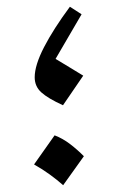

<svg xmlns="http://www.w3.org/2000/svg" viewBox="-20 -540 350 570"><path d="M187.5 -520 222.2 -497.6 145 -365.2Q170.9 -349.6 188.5 -338.9Q206.1 -328.1 227.1 -315.4L167 -227.5Q122.1 -248 102.5 -265.9Q83 -283.7 83 -310.5Q83 -346.2 110.8 -400.1Q138.7 -454.1 187.5 -520ZM142.1 -138.2Q166.5 -128.9 188.7 -111.8Q210.9 -94.7 229 -76.2L167.5 9.8Q149.4 -6.3 127.4 -22.2Q105.5 -38.1 81.1 -51.8Z"/></svg>

Font: Pinar DS4-Regular
Style: Regular
Weight: 400
Designer: Amin Abedi
Version: Version 2.000